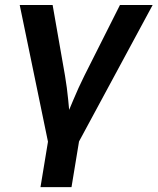

<svg xmlns="http://www.w3.org/2000/svg" viewBox="-20 -556 640 780"><path d="M176.3 26.4 60.1 -535.6H193.8L244.1 -248.5Q252.4 -199.2 257.1 -149.9Q261.7 -100.6 266.6 -49.8H235.8Q257.3 -100.6 277.8 -149.9Q298.3 -199.2 322.8 -248.5L467.3 -535.6H600.1L296.9 26.4ZM144.5 204.1 178.7 -3.4H304.7L270.5 204.1Z"/></svg>

Font: Inter 20pt SemiBold
Style: Italic
Weight: 600
Italic angle: -9.3988°
Version: Version 4.001;git-66647c0bb